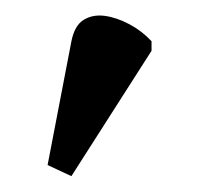

<svg xmlns="http://www.w3.org/2000/svg" viewBox="-20 -828 251 242"><path d="M70 -606 40 -620 70 -776Q74 -796 85.5 -803Q97 -810 112 -808Q127 -806 143 -797.5Q159 -789 171 -776V-764Z"/></svg>

Font: Noto Serif ExtraCondensed
Style: Regular
Weight: 400
Width: 2
Designer: Monotype Design Team
Foundry: Monotype Imaging Inc.
Version: Version 2.013